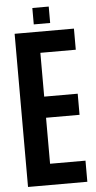

<svg xmlns="http://www.w3.org/2000/svg" viewBox="-61 -962 499 999"><g transform="rotate(-5 188.0 -463.0)"><path d="M43.9 0V-800H353.7V-689.7H168.7V-460.9H343.7V-350.6H168.7V-110.3H353.7V0ZM147.4 -840V-925.7H233V-840Z"/></g></svg>

Font: Big Shoulders Thin
Style: Regular
Weight: 100
Designer: Patric King
Foundry: XO Type Co
Version: Version 2.002